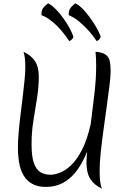

<svg xmlns="http://www.w3.org/2000/svg" viewBox="-20 -1117 784 1168"><path d="M216 -653Q216 -586 205 -518.5Q194 -451 183 -382Q172 -313 172 -239Q172 -164 186.5 -124Q201 -84 227 -69Q253 -54 287 -54Q311 -54 343.5 -66Q376 -78 411 -110.5Q446 -143 478 -204Q510 -265 532 -363Q543 -450 554 -543.5Q565 -637 565 -715V-720Q565 -720 565 -719.5Q565 -719 565 -715V-706Q565 -712 565 -720Q565 -742 564 -762.5Q563 -783 561 -802Q604 -799 623.5 -784Q643 -769 648 -744Q653 -719 653 -684Q653 -652 646 -596Q639 -540 629.5 -471Q620 -402 610 -330Q600 -258 593 -192.5Q586 -127 586 -78Q586 -2 600 31Q552 8 529 -29Q506 -66 506 -129Q506 -142 507 -158.5Q508 -175 510 -195Q486 -134 452 -85.5Q418 -37 370 -8.5Q322 20 257 20Q176 20 132.5 -36.5Q89 -93 89 -220Q89 -260 93.5 -312Q98 -364 105 -420Q112 -476 118.5 -530.5Q125 -585 129.5 -631Q134 -677 134 -707Q134 -772 123 -802Q170 -780 193 -745Q216 -710 216 -653ZM592 -896Q592 -886 584 -877.5Q576 -869 568 -867Q551 -894 524 -925Q497 -956 464.5 -983.5Q432 -1011 398 -1025Q397 -1057 413 -1074Q429 -1091 439 -1097Q468 -1082 498 -1047Q528 -1012 553.5 -971.5Q579 -931 592 -896ZM426 -896Q426 -886 418 -878Q410 -870 401 -867Q384 -894 357.5 -926Q331 -958 298.5 -985Q266 -1012 232 -1025Q231 -1058 247.5 -1074.5Q264 -1091 273 -1097Q301 -1082 331 -1048.5Q361 -1015 386.5 -974.5Q412 -934 426 -896Z"/></svg>

Font: Merienda Light
Style: Regular
Weight: 300
Designer: Eduardo Rodriguez Tunni
Foundry: Eduardo Rodriguez Tunni
Version: Version 2.001; ttfautohint (v1.8.4.7-5d5b)